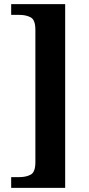

<svg xmlns="http://www.w3.org/2000/svg" viewBox="-20 -780 428 928"><path d="M34 128V76H75Q106 76 128.5 64Q151 52 151 4V-636Q151 -684 128.5 -696Q106 -708 75 -708H34V-760H295V128Z"/></svg>

Font: Noto Serif Thai SemiCondensed
Style: Bold
Weight: 700
Width: 4
Designer: Monotype Design Team
Foundry: Monotype Imaging Inc.
Version: Version 2.002; ttfautohint (v1.8.4.7-5d5b)